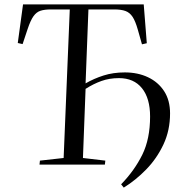

<svg xmlns="http://www.w3.org/2000/svg" viewBox="-20 -750 822 875"><path d="M162 -18 270 -30 298 -707H212Q183 -707 164.5 -701Q146 -695 132.5 -676Q119 -657 106 -618L83 -549L61 -554L85 -730H635L649 -553L627 -548L608 -615Q597 -654 584 -673.5Q571 -693 551.5 -700Q532 -707 501 -707H383L370 -370Q408 -392 452 -406Q496 -420 549 -420Q608 -420 654.5 -398Q701 -376 728 -334.5Q755 -293 755 -233Q755 -156 725 -92Q695 -28 647 21.5Q599 71 544 105L532 90Q593 27 628.5 -45Q664 -117 664 -219Q664 -302 627 -348Q590 -394 522 -394Q479 -394 442.5 -381Q406 -368 370 -345L358 -30L460 -18L458 0H160Z"/></svg>

Font: Literata 72pt
Style: Italic
Weight: 400
Italic angle: -2°
Designer: Latin by Veronika Burian and Jose Scaglione. Greek by Irene Vlachou. Cyrillic by Vera Evstafieva
Foundry: TypeTogether
Version: Version 3.002